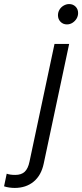

<svg xmlns="http://www.w3.org/2000/svg" viewBox="-152 -717 404 944"><path d="M177 -597Q158 -597 145.5 -610Q133 -623 133 -642Q133 -657 140.5 -669.5Q148 -682 161 -689.5Q174 -697 188 -697Q207 -697 219.5 -684.5Q232 -672 232 -653Q232 -638 224.5 -625.5Q217 -613 204.5 -605Q192 -597 177 -597ZM-80 207Q-92 207 -106.5 205Q-121 203 -132 199L-119 137Q-111 140 -100.5 141.5Q-90 143 -77 143Q-47 143 -30.5 127.5Q-14 112 -7 78L116 -501H188L63 87Q51 145 13.5 176Q-24 207 -80 207Z"/></svg>

Font: Red Hat Display
Style: Italic
Weight: 300
Italic angle: -12°
Designer: Pentagram, MCKL
Foundry: Pentagram, MCKL
Version: Version 1.023